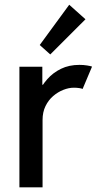

<svg xmlns="http://www.w3.org/2000/svg" viewBox="-20 -806 416 826"><path d="M63.5 0V-519H162.1V-441.4H175.8L146 -408.2Q159.7 -438.5 183.8 -465.8Q208 -493.2 242.4 -510Q276.9 -526.9 321.8 -526.9Q339.4 -526.9 354.5 -524.4Q369.6 -522 376 -519.5L335.4 -423.3Q332 -425.3 321.3 -427Q310.5 -428.7 297.4 -428.7Q275.9 -428.7 252.4 -419.4Q229 -410.2 208.7 -392.8Q188.5 -375.5 175.8 -349.6Q163.1 -323.7 163.1 -290V0ZM196.3 -571.8 150.9 -612.3 277.8 -785.6 347.7 -723.1Z"/></svg>

Font: Reddit Sans Medium
Style: Regular
Weight: 500
Designer: Stephen Hutchings
Foundry: Reddit
Version: Version 1.014